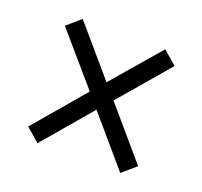

<svg xmlns="http://www.w3.org/2000/svg" viewBox="-82 -657 630 598"><g transform="rotate(20 233.0 -358.0)"><path d="M97 -152 234 -313 371 -153 416 -192 274 -358 416 -524 371 -563 234 -404 97 -564 52 -525 195 -359 52 -191Z"/></g></svg>

Font: Noto Serif Ethiopic Condensed Medium
Style: Regular
Weight: 500
Width: 3
Designer: Monotype Design Team
Foundry: Monotype Imaging Inc.
Version: Version 2.102